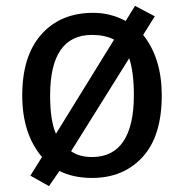

<svg xmlns="http://www.w3.org/2000/svg" viewBox="-20 -590 618 645"><path d="M179.7 -15.6 144.5 35.2 82 0 121.1 -62.5Q54.7 -140.6 54.7 -269.5Q54.7 -402.3 119.1 -474.6Q183.6 -546.9 293 -546.9Q351.6 -546.9 402.3 -519.5L433.6 -570.3L500 -535.2L460.9 -472.7Q523.4 -394.5 523.4 -269.5Q523.4 -132.8 459 -62.5Q394.5 7.8 289.1 7.8Q226.6 7.8 179.7 -15.6ZM168 -140.6 363.3 -457Q332 -472.7 289.1 -472.7Q218.8 -472.7 183.6 -421.9Q148.4 -371.1 148.4 -269.5Q148.4 -183.6 168 -140.6ZM414.1 -394.5 218.8 -82Q246.1 -62.5 289.1 -62.5Q359.4 -62.5 394.5 -115.2Q429.7 -168 429.7 -269.5Q429.7 -347.7 414.1 -394.5Z"/></svg>

Font: Droid Sans Fallback
Style: Regular
Weight: 400
Designer: Steve Matteson
Foundry: Ascender Corporation
Version: 3.00 (Khmer version)